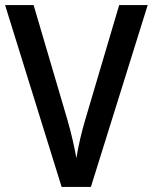

<svg xmlns="http://www.w3.org/2000/svg" viewBox="-20 -734 600 754"><path d="M560 -714H448L316 -268C300 -215 287 -158 280 -113C272 -158 259 -215 244 -266L112 -714H0L222 0H337Z"/></svg>

Font: Noto Sans Khmer SemiCondensed Medium
Style: Regular
Weight: 500
Width: 4
Designer: Danh Hong and the Monotype Design Team
Foundry: Monotype Imaging Inc.
Version: Version 2.004